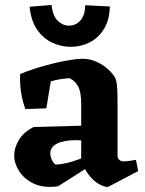

<svg xmlns="http://www.w3.org/2000/svg" viewBox="-20 -735 584 771"><path d="M413 16Q396 15 377 4Q358 -7 341.5 -26.5Q325 -46 316 -69L306 -78V-319Q306 -366 293.5 -388.5Q281 -411 259 -421Q240 -420 219 -416.5Q198 -413 184 -408L166 -300L82 -297Q70 -328 64.5 -365.5Q59 -403 61 -438Q90 -450 125 -461Q160 -472 195 -480.5Q230 -489 260.5 -494Q291 -499 310 -499Q336 -499 360 -490Q384 -481 405 -464.5Q426 -448 440 -427Q447 -415 449.5 -393.5Q452 -372 452 -324V-110Q452 -100 458.5 -93.5Q465 -87 477 -87Q488 -87 500 -89Q512 -91 526 -93L535 -48ZM213 13Q155 21 116 2.5Q77 -16 57 -47.5Q37 -79 37 -111Q37 -141 55.5 -172.5Q74 -204 115 -225L336 -231L334 -171H310Q288 -173 265.5 -171.5Q243 -170 224.5 -164.5Q206 -159 194 -148Q182 -137 182 -118Q182 -107 187.5 -94.5Q193 -82 203 -74Q225 -75 248.5 -80.5Q272 -86 293 -94Q314 -102 327 -107L336 -65ZM264 -547Q225 -547 189 -564Q153 -581 128.5 -617Q104 -653 99 -708L187 -715Q192 -670 212.5 -651Q233 -632 257 -632Q285 -632 303.5 -653.5Q322 -675 322 -714L421 -709Q420 -656 398 -619.5Q376 -583 340.5 -565Q305 -547 264 -547Z"/></svg>

Font: Eczar SemiBold
Style: Regular
Weight: 600
Designer: Vaibhav Singh
Foundry: Rosetta Type Foundry
Version: Version 2.000